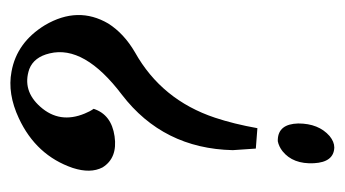

<svg xmlns="http://www.w3.org/2000/svg" viewBox="-166 -492 659 367"><g transform="rotate(-90 163.5 -308.5)"><path d="M210 -616Q266 -606 299 -552Q336 -489 302 -431Q283 -401 247 -380Q156 -329 122 -227Q110 -191 102 -146L63 -149Q63 -149 60 -193Q63 -326 166 -405Q261 -477 245 -543Q238 -573 215 -582Q174 -596 143 -561Q110 -524 130 -476Q134 -466 139 -459Q128 -425 86.5 -419Q45 -413 27 -442Q15 -465 26 -499Q50 -569 121 -602Q168 -624 210 -616ZM80 -107Q110 -106 111 -68Q111 -29 87 -8Q76 1 65 1Q37 0 35 -38Q33 -78 58 -98Q67 -105 77 -107Q79 -107 80 -107Z"/></g></svg>

Font: Sagha
Style: Regular
Weight: 400
Designer: MUHAMMAD YONI
Version: Version 001.000